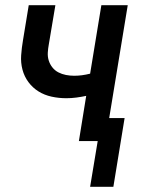

<svg xmlns="http://www.w3.org/2000/svg" viewBox="-20 -540 540 735"><path d="M325 175 354 0H282L310 -173Q291 -169 272 -166.5Q253 -164 234 -164Q205 -164 177.5 -170Q150 -176 127.5 -190Q105 -204 89 -225.5Q73 -247 66 -273.5Q59 -300 61 -328.5Q63 -357 68 -386L90 -520H192L167 -371Q164 -355 163 -339Q162 -323 166.5 -308.5Q171 -294 180.5 -282Q190 -270 203.5 -263Q217 -256 232.5 -253Q248 -250 264 -250Q279 -250 294 -252Q309 -254 325 -258L368 -520H469L398 -88H457L414 175Z"/></svg>

Font: Iosevka SS04 Semibold
Style: Italic
Weight: 600
Italic angle: -9°
Monospace: yes
Designer: Belleve Invis
Foundry: Belleve Invis
Version: Version 19.0.0; ttfautohint (v1.8.4)